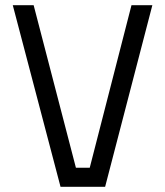

<svg xmlns="http://www.w3.org/2000/svg" viewBox="-20 -716 633 736"><path d="M564 -696 383 0H212L29 -696H109L271 -73H324L484 -696Z"/></svg>

Font: TitilliumText22L 400 wt
Style: 400 wt
Weight: 400
Designer: Campivisivi
Foundry: Campivisivi
Version: 1.000